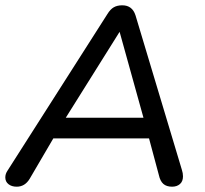

<svg xmlns="http://www.w3.org/2000/svg" viewBox="-20 -697 774 724"><path d="M0 -28Q0 -41 8 -53L385 -644Q396 -662 409 -669.5Q422 -677 441 -677Q479 -677 491 -639L666 -56Q670 -44 670 -32Q670 -13 658.5 -3Q647 7 629 7Q608 7 596 -3.5Q584 -14 579 -37L542 -175H181L92 -23Q74 7 43 7Q24 7 12 -2.5Q0 -12 0 -28ZM228 -253H521L431 -577Z"/></svg>

Font: SN Pro
Style: Italic
Weight: 400
Italic angle: -9°
Designer: Tobias Whetton
Foundry: Supernotes
Version: Version 1.003